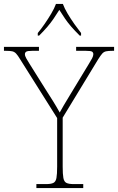

<svg xmlns="http://www.w3.org/2000/svg" viewBox="-31 -951 597 971"><path d="M153 0V-20H202Q227 -20 239 -26Q251 -32 254.5 -51Q258 -70 258 -108V-354L71 -651Q59 -671 50.5 -680Q42 -689 31 -691.5Q20 -694 -2 -694H-11V-714H166V-694H133Q108 -694 101.5 -689.5Q95 -685 95 -677Q95 -668 101.5 -656.5Q108 -645 118 -629L197 -503Q217 -472 236 -441.5Q255 -411 271 -382Q279 -397 292.5 -420Q306 -443 325 -474L419 -629Q429 -645 435 -656.5Q441 -668 441 -677Q441 -685 435 -689.5Q429 -694 403 -694H354V-714H546V-694H538Q517 -694 505.5 -691.5Q494 -689 486 -680Q478 -671 466 -652L286 -356V-108Q286 -70 289.5 -51Q293 -32 305 -26Q317 -20 342 -20H390V0ZM160 -784Q176 -803 194 -829Q212 -855 228 -882Q244 -909 252 -931H287Q295 -909 311 -882Q327 -855 345.5 -829Q364 -803 379 -784V-771H372Q347 -796 329.5 -816Q312 -836 298 -856.5Q284 -877 269 -901Q254 -877 240 -856.5Q226 -836 209 -816Q192 -796 167 -771H160Z"/></svg>

Font: Noto Serif Lao Thin
Style: Regular
Weight: 250
Designer: Monotype Design Team
Foundry: Monotype Imaging Inc.
Version: Version 2.003